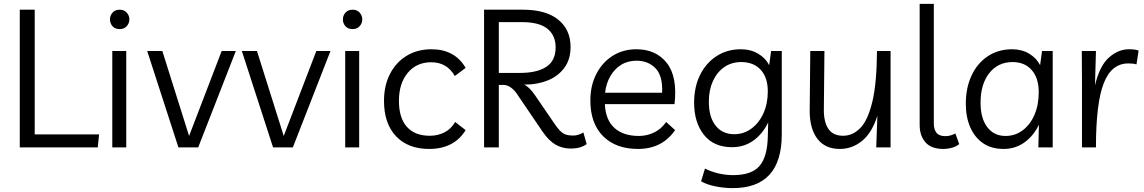

<svg xmlns="http://www.w3.org/2000/svg" viewBox="-20 -760 5899 990"><path d="M82 0V-710H159V-67H491L484 0Z M631 -497V0H559V-497ZM597 -610Q573 -610 560 -625Q547 -640 547 -660Q547 -680 560.5 -695Q574 -710 597 -710Q620 -710 633.5 -695Q647 -680 647 -660Q647 -640 633.5 -625Q620 -610 597 -610Z M1123 -497H1196L1002 0H900L739 -497H817L955 -59Z M1611 -497H1684L1490 0H1388L1227 -497H1305L1443 -59Z M1832 -497V0H1760V-497ZM1798 -610Q1774 -610 1761 -625Q1748 -640 1748 -660Q1748 -680 1761.5 -695Q1775 -710 1798 -710Q1821 -710 1834.5 -695Q1848 -680 1848 -660Q1848 -640 1834.5 -625Q1821 -610 1798 -610Z M2193 8Q2084 8 2022 -57.5Q1960 -123 1960 -240Q1960 -319 1991 -379Q2022 -439 2077 -472.5Q2132 -506 2205 -506Q2325 -506 2381 -410L2325 -368Q2285 -439 2203 -439Q2128 -439 2082.5 -384.5Q2037 -330 2037 -240Q2037 -152 2078 -106Q2119 -60 2196 -60Q2237 -60 2271 -77Q2305 -94 2327 -131L2381 -89Q2321 8 2193 8Z M2988 -77 3005 -17Q2974 6 2923 6Q2880 6 2845 -14Q2810 -34 2777 -82L2644 -278Q2631 -297 2613 -309.5Q2595 -322 2576 -322H2552V0H2476V-710H2676Q2795 -710 2858.5 -658.5Q2922 -607 2922 -518Q2922 -454 2890.5 -411Q2859 -368 2806 -346Q2753 -324 2689 -324H2683Q2711 -310 2740 -267L2833 -131Q2852 -102 2866.5 -87Q2881 -72 2896.5 -66.5Q2912 -61 2935 -61Q2950 -61 2963 -65.5Q2976 -70 2988 -77ZM2670 -646H2552V-384H2661Q2749 -384 2797 -415.5Q2845 -447 2845 -516Q2845 -577 2803 -611.5Q2761 -646 2670 -646Z M3270 8Q3155 8 3089.5 -58Q3024 -124 3024 -242Q3024 -319 3055 -379Q3086 -439 3139.5 -472.5Q3193 -506 3261 -506Q3363 -506 3418.5 -435Q3474 -364 3458 -223H3099Q3102 -143 3147.5 -101Q3193 -59 3275 -59Q3315 -59 3352 -76.5Q3389 -94 3415 -131L3461 -89Q3394 8 3270 8ZM3262 -447Q3216 -447 3181.5 -425Q3147 -403 3126 -365.5Q3105 -328 3100 -282H3394Q3398 -369 3360 -408Q3322 -447 3262 -447Z M3758 210Q3716 210 3671.5 201.5Q3627 193 3595 175L3615 109Q3648 126 3686 134.5Q3724 143 3760 143Q3856 143 3896.5 95.5Q3937 48 3939 -56L3941 -129Q3913 -70 3865 -35.5Q3817 -1 3755 -1Q3660 -1 3609.5 -65Q3559 -129 3559 -230Q3559 -311 3589.5 -373Q3620 -435 3674.5 -470.5Q3729 -506 3800 -506Q3851 -506 3889.5 -483Q3928 -460 3946 -424L3956 -497H4011V-67Q4011 210 3758 210ZM3802 -440Q3752 -440 3714.5 -414Q3677 -388 3656 -342Q3635 -296 3635 -236Q3635 -156 3670 -112Q3705 -68 3766 -68Q3815 -68 3854.5 -97Q3894 -126 3916.5 -176Q3939 -226 3939 -289Q3939 -360 3902.5 -400Q3866 -440 3802 -440Z M4310 8Q4235 8 4195 -44Q4155 -96 4155 -188L4158 -497H4231L4228 -197Q4227 -132 4251 -96Q4275 -60 4327 -60Q4378 -60 4417 -101Q4456 -142 4478.5 -237.5Q4501 -333 4502 -497H4572V0H4498L4504 -163Q4476 -75 4425 -33.5Q4374 8 4310 8Z M4844 8Q4782 8 4752 -26Q4722 -60 4722 -116V-740H4795V-125Q4795 -92 4809 -75Q4823 -58 4855 -58Q4870 -58 4884 -62.5Q4898 -67 4906 -72L4926 -17Q4912 -5 4889.5 1.5Q4867 8 4844 8Z M5408 -497V0H5334L5337 -117Q5309 -59 5262 -25.5Q5215 8 5155 8Q5092 8 5049 -21.5Q5006 -51 4983 -103.5Q4960 -156 4960 -225Q4960 -308 4990 -371.5Q5020 -435 5074 -470.5Q5128 -506 5199 -506Q5249 -506 5287 -483Q5325 -460 5343 -424L5353 -497ZM5201 -440Q5126 -440 5081 -383Q5036 -326 5036 -231Q5036 -150 5070.5 -104.5Q5105 -59 5165 -59Q5214 -59 5253 -88Q5292 -117 5314 -168Q5336 -219 5336 -285Q5336 -357 5300 -398.5Q5264 -440 5201 -440Z M5840 -428Q5830 -431 5820 -432Q5810 -433 5798 -433Q5711 -433 5671 -330.5Q5631 -228 5631 0H5559V-319L5558 -497H5631L5626 -320Q5650 -421 5698 -463.5Q5746 -506 5801 -506Q5817 -506 5829.5 -504.5Q5842 -503 5851 -499Z"/></svg>

Font: LivvicRegular
Style: Regular
Weight: 400
Designer: Jacques Le Bailly, Baron von Fonthausen
Version: Version 1.001; ttfautohint (v1.8.2)